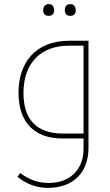

<svg xmlns="http://www.w3.org/2000/svg" viewBox="-20 -673 535 933"><path d="M217 -596C234 -596 243 -606 243 -623C243 -643 233 -653 217 -653C205 -653 190 -647 190 -623C190 -600 205 -596 217 -596ZM322 -596C340 -596 348 -607 348 -623C348 -640 339 -653 322 -653C305 -653 295 -643 295 -623C295 -605 305 -596 322 -596ZM212 240C337 240 410 165 410 45V-475H317C152 -475 70 -368 70 -223C70 -76 149 0 284 0H386V51C386 149 321 216 219 216C162 216 123 200 78 168L65 186C100 215 149 240 212 240ZM386 -24H287C158 -24 94 -92 94 -221C94 -371 183 -451 314 -451H386Z"/></svg>

Font: Noto Kufi Arabic Thin
Style: Regular
Weight: 100
Designer: Monotype Design Team, David Williams, Khaled Hosny
Foundry: Google LLC
Version: Version 2.109